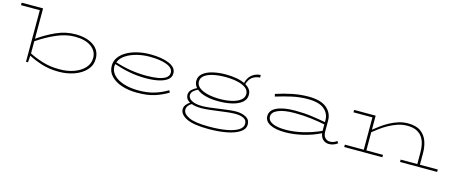

<svg xmlns="http://www.w3.org/2000/svg" viewBox="-62 -1070 4234 1784"><g transform="rotate(15 2054.5 -177.5)"><path d="M161 0V-496H-20V-520H186V-228Q270 -287 358.5 -326.5Q447 -366 541 -366Q648 -366 714 -321Q780 -276 780 -195Q780 -131 738 -85Q696 -39 627 -14Q558 11 476 11Q386 11 312.5 -12.5Q239 -36 185 -65L180 0ZM541 -343Q458 -343 367.5 -304.5Q277 -266 186 -204V-87Q241 -58 317 -35Q393 -12 476 -13Q552 -12 615.5 -34.5Q679 -57 717 -98.5Q755 -140 755 -195Q755 -261 698.5 -302Q642 -343 541 -343Z M1230 11Q1149 11 1083.5 -10.5Q1018 -32 979 -73Q940 -114 940 -171Q940 -218 967 -254.5Q994 -291 1040 -316Q1086 -341 1143 -353.5Q1200 -366 1260 -366Q1373 -366 1442.5 -336Q1512 -306 1512 -250Q1512 -211 1480.5 -187Q1449 -163 1395.5 -151.5Q1342 -140 1274 -140Q1194 -140 1119 -154Q1044 -168 967 -194Q965 -183 965 -171Q965 -124 999.5 -88.5Q1034 -53 1094 -33.5Q1154 -14 1230 -13Q1323 -12 1391.5 -33.5Q1460 -55 1515 -89L1526 -69Q1469 -34 1400.5 -11.5Q1332 11 1230 11ZM1260 -343Q1196 -343 1136 -327.5Q1076 -312 1032.5 -283Q989 -254 973 -212Q1121 -164 1274 -164Q1334 -164 1382.5 -172Q1431 -180 1459 -199Q1487 -218 1487 -250Q1487 -294 1426 -318.5Q1365 -343 1260 -343Z M1961 165Q1813 165 1747 131.5Q1681 98 1681 49Q1681 23 1697.5 3Q1714 -17 1732 -27Q1707 -41 1698 -58.5Q1689 -76 1689 -91Q1689 -123 1712.5 -144Q1736 -165 1760 -175Q1735 -203 1735 -239Q1735 -283 1770 -311.5Q1805 -340 1862 -353.5Q1919 -367 1987 -367Q2039 -367 2086.5 -359Q2134 -351 2169 -334Q2181 -387 2217 -415.5Q2253 -444 2300 -446V-421Q2260 -419 2229 -398Q2198 -377 2183 -327Q2210 -311 2225.5 -289.5Q2241 -268 2241 -239Q2241 -194 2206 -165Q2171 -136 2113 -122Q2055 -108 1987 -108Q1921 -107 1864 -120.5Q1807 -134 1773 -163Q1750 -153 1731 -136Q1712 -119 1712 -94Q1712 -79 1724.5 -63.5Q1737 -48 1767.5 -37Q1798 -26 1850 -26Q1879 -26 1920.5 -31Q1962 -36 2008 -42.5Q2054 -49 2096 -54Q2138 -59 2166 -59Q2223 -59 2262.5 -37.5Q2302 -16 2302 30Q2302 75 2257 105Q2212 135 2135 150Q2058 165 1961 165ZM1987 -132Q2050 -132 2102 -144Q2154 -156 2185 -180Q2216 -204 2216 -239Q2216 -275 2185 -298Q2154 -321 2102 -332Q2050 -343 1987 -343Q1926 -343 1874 -332Q1822 -321 1791 -298Q1760 -275 1760 -239Q1760 -204 1791 -180Q1822 -156 1874 -144Q1926 -132 1987 -132ZM1706 46Q1706 86 1764.5 114Q1823 142 1960 142Q2050 142 2121.5 130Q2193 118 2235 93Q2277 68 2277 30Q2277 -5 2246 -20.5Q2215 -36 2166 -36Q2136 -36 2094 -31.5Q2052 -27 2006.5 -20.5Q1961 -14 1919 -9.5Q1877 -5 1847 -5Q1816 -5 1792.5 -8.5Q1769 -12 1751 -19Q1731 -9 1718.5 8.5Q1706 26 1706 46Z M2654 10Q2560 10 2508.5 -17.5Q2457 -45 2457 -94Q2457 -150 2520.5 -179.5Q2584 -209 2695 -209Q2782 -209 2854.5 -199Q2927 -189 2989 -177V-197Q2989 -260 2939.5 -301.5Q2890 -343 2782 -343Q2704 -343 2630 -326.5Q2556 -310 2478 -286L2472 -310Q2554 -337 2630.5 -352Q2707 -367 2782 -367Q2900 -367 2957 -319.5Q3014 -272 3014 -197V-93Q3014 -53 3033.5 -33.5Q3053 -14 3078 -14Q3118 -14 3146 -38L3159 -19Q3142 -6 3121 2Q3100 10 3077 10Q3043 10 3019.5 -11Q2996 -32 2991 -71Q2911 -31 2822.5 -10.5Q2734 10 2654 10ZM2482 -96Q2482 -56 2527 -35Q2572 -14 2654 -14Q2732 -14 2818.5 -34.5Q2905 -55 2989 -93V-155Q2927 -168 2852 -177Q2777 -186 2695 -186Q2596 -186 2539 -162Q2482 -138 2482 -96Z M3222 0V-23H3404V-334H3222V-357H3429V-222Q3454 -242 3487.5 -267Q3521 -292 3561.5 -314.5Q3602 -337 3646.5 -351.5Q3691 -366 3739 -366Q3818 -366 3862.5 -333.5Q3907 -301 3925.5 -248.5Q3944 -196 3944 -135V-23H4116V0H3759V-23H3919V-135Q3919 -173 3911.5 -210Q3904 -247 3884.5 -277Q3865 -307 3829.5 -325Q3794 -343 3739 -343Q3691 -343 3646.5 -328Q3602 -313 3561.5 -290.5Q3521 -268 3487.5 -243Q3454 -218 3429 -198V-23H3589V0Z"/></g></svg>

Font: Padyakke Expanded One
Style: Regular
Weight: 400
Designer: James Puckett
Foundry: Dunwich Type Founders
Version: Version 1.500; ttfautohint (v1.8.4.7-5d5b)